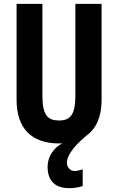

<svg xmlns="http://www.w3.org/2000/svg" viewBox="-20 -734 611 996"><path d="M327 110C327 84 346 38 428 -30C480 -67 507 -130 507 -215V-714H371V-237C371 -138 344 -109 286 -109C230 -109 200 -134 200 -236V-714H66V-216C66 -69 143 10 285 10C291 10 297 10 303 10C264 29 227 73 227 132C227 196 259 242 337 242C360 242 388 239 409 231V144C399 148 381 153 366 153C345 153 327 134 327 110Z"/></svg>

Font: Noto Sans Gurmukhi UI ExtraCondensed
Style: Bold
Weight: 700
Width: 2
Designer: Jelle Bosma - Monotype Design Team
Foundry: Monotype Imaging Inc.
Version: Version 2.004